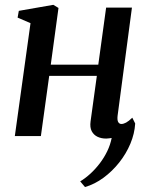

<svg xmlns="http://www.w3.org/2000/svg" viewBox="-20 -564 616 796"><path d="M467.5 -84Q465.5 -65.5 470.2 -57.8Q475 -50 483 -50Q492 -50 502.8 -55.8Q513.5 -61.5 528.5 -76L540.5 -52Q538 -10 520.5 31.8Q503 73.5 474.2 109.8Q445.5 146 409.2 172.8Q373 199.5 332.5 211.5L312.5 188Q334 175 355 155.8Q376 136.5 394 112.8Q412 89 424.8 62.5Q437.5 36 443 8Q439.5 8.5 432.5 9.5Q425.5 10.5 420 10.5Q400 10.5 384.2 3Q368.5 -4.5 360.2 -20.2Q352 -36 355.5 -61L381.5 -249.5H184L149.5 0H41.5L106.5 -468L53 -491L58 -519L201 -544L222.5 -531L190.5 -296H387.5L420 -532.5H527Z"/></svg>

Font: Merriweather 72pt Medium
Style: Italic
Weight: 500
Italic angle: -7.8°
Version: Version 2.101